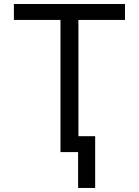

<svg xmlns="http://www.w3.org/2000/svg" viewBox="-20 -747 682 943"><path d="M447.4 176.1H363.6V0H277V-649.1H48.3V-727.3H593.8V-649.1H365.1V-78.1H447.4Z"/></svg>

Font: Linik Sans
Style: Regular
Weight: 400
Designer: Rasmus Andersson (font), Marc Monis (original base), Kil Hyung-jin (Pretendard portions), Cristiano Sobral (main changes
Foundry: rsms
Version: Version 3.018;May 31, 2022;FontCreator 14.0.0.2814 64-bit; t